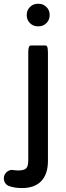

<svg xmlns="http://www.w3.org/2000/svg" viewBox="-70 -729 338 990"><path d="M67.9 -649.4V-653.3Q67.9 -676.3 84.5 -692.9Q101.1 -709.5 124 -709.5H129.9Q152.8 -709.5 169.4 -692.9Q186 -676.3 186 -653.3V-649.4Q186 -626.5 169.4 -609.9Q152.8 -593.3 129.9 -593.3H124Q101.1 -593.3 84.5 -609.9Q67.9 -626.5 67.9 -649.4ZM5.4 148.9H8.3Q14.2 149.9 22.5 149.9Q54.2 149.9 64.9 139.2Q75.7 128.4 75.7 98.6V-457Q75.7 -485.4 82.5 -491.7Q85 -494.6 88.9 -494.6H164.1Q169.9 -494.6 172.9 -488.8Q177.2 -480.5 177.2 -457V100.6Q177.2 170.4 141.1 206.5Q106.9 240.7 43 240.7Q6.8 240.7 -20 231.4Q-34.7 227.1 -42.5 215.8Q-50.3 204.6 -50.3 190.4Q-50.3 172.9 -37.4 159.9Q-24.4 147 -6.8 147H-6.3Z"/></svg>

Font: YuPearl-Medium
Style: Medium
Weight: 500
Designer: Max Yao
Foundry: Max-Everyday
Version: Version 1.011; ttfautohint (v1.8.3)